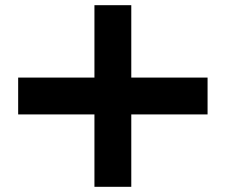

<svg xmlns="http://www.w3.org/2000/svg" viewBox="-20 -720 870 740"><path d="M50 -279V-421H344V-700H486V-421H780V-279H486V0H344V-279Z"/></svg>

Font: Stalin One
Style: Regular
Weight: 400
Designer: Jovanny Lemonad
Foundry: Alexey Maslov, Jovanny Lemonad
Version: Version 3.002; ttfautohint (v0.91) -l 8 -r 50 -G 200 -x 0 -w